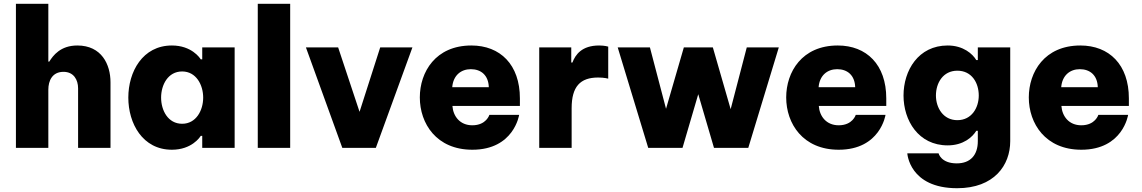

<svg xmlns="http://www.w3.org/2000/svg" viewBox="-20 -780 6024 1013"><path d="M235 0V-307C235 -353 255 -401 315 -401C369 -401 392 -359 392 -314V0H563V-346C563 -440 516 -540 388 -540C299 -540 260 -487 240 -455H235V-760H64V0Z M887 -540C732 -540 657 -401 657 -265C657 -129 732 10 887 10C991 10 1035 -56 1039 -63H1047V0H1218V-530H1047V-467H1039C1035 -474 991 -540 887 -540ZM941 -403C1015 -403 1052 -332 1052 -265C1052 -198 1015 -127 941 -127C866 -127 830 -198 830 -265C830 -332 866 -403 941 -403Z M1511 0V-760H1340V0Z M1963 0 2156 -530H1986L1877 -190L1764 -530H1594L1786 0Z M2472 10C2692 10 2719 -174 2719 -174H2562C2562 -174 2546 -119 2472 -119C2407 -119 2371 -166 2367 -221H2723V-261C2723 -439 2619 -540 2467 -540C2278 -540 2195 -400 2195 -266C2195 -128 2283 10 2472 10ZM2366 -320C2371 -382 2412 -415 2464 -415C2518 -415 2557 -383 2559 -320Z M2996 0V-209C2996 -323 3041 -371 3136 -371C3169 -371 3189 -365 3189 -365V-534C3189 -534 3171 -540 3141 -540C3050 -540 3016 -492 3000 -450H2994V-530H2825V0Z M3581 0 3664 -283 3747 0H3928L4089 -530H3920L3835 -204L3741 -530H3588L3494 -206L3409 -530H3239L3400 0Z M4405 10C4625 10 4652 -174 4652 -174H4495C4495 -174 4479 -119 4405 -119C4340 -119 4304 -166 4300 -221H4656V-261C4656 -439 4552 -540 4400 -540C4211 -540 4128 -400 4128 -266C4128 -128 4216 10 4405 10ZM4299 -320C4304 -382 4345 -415 4397 -415C4451 -415 4490 -383 4492 -320Z M5030 213C5225 213 5310 92 5310 -35V-530H5139V-463H5131C5112 -495 5063 -540 4980 -540C4825 -540 4747 -408 4747 -276C4747 -145 4825 -13 4980 -13C5063 -13 5111 -57 5131 -90H5139V-35C5139 38 5100 82 5028 82C4944 82 4932 29 4932 29H4767C4767 29 4777 213 5030 213ZM5031 -146C4956 -146 4918 -212 4918 -276C4918 -343 4956 -407 5031 -407C5107 -407 5144 -343 5144 -276C5144 -212 5107 -146 5031 -146Z M5685 10C5905 10 5932 -174 5932 -174H5775C5775 -174 5759 -119 5685 -119C5620 -119 5584 -166 5580 -221H5936V-261C5936 -439 5832 -540 5680 -540C5491 -540 5408 -400 5408 -266C5408 -128 5496 10 5685 10ZM5579 -320C5584 -382 5625 -415 5677 -415C5731 -415 5770 -383 5772 -320Z"/></svg>

Font: Be Vietnam Pro ExtraBold
Style: Regular
Weight: 800
Designer: Lam Bao, Tony Le, Vietanh Nguyen
Foundry: Yellow Type Foundry
Version: Version 1.002